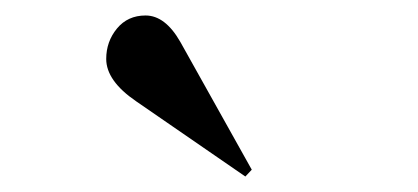

<svg xmlns="http://www.w3.org/2000/svg" viewBox="-20 -810 540 248"><path d="M296.9 -582 155.8 -679.2Q117.2 -705.6 117.2 -733.9Q117.2 -756.3 131.1 -773.2Q145 -790 168 -790Q193.4 -790 212.9 -755.9L305.2 -590.8Z"/></svg>

Font: Display Semibold
Style: Regular
Weight: 600
Designer: Latin by Veronika Burian and Jose Scaglione. Greek by Irene Vlachou. Cyrillic by Vera Evstafieva.
Foundry: TypeTogether
Version: Version 3.002